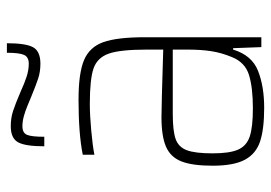

<svg xmlns="http://www.w3.org/2000/svg" viewBox="-132 -628 769 544"><g transform="rotate(-90 252.0 -356.5)"><path d="M54 -138Q54 -195 66 -226Q78 -257 107.5 -270Q137 -283 192 -283Q223 -283 383 -278V-324Q383 -400 371.5 -432.5Q360 -465 329.5 -475.5Q299 -486 229 -486Q197 -486 153.5 -482Q110 -478 85 -473V-506Q145 -518 241 -518Q316 -518 353 -502.5Q390 -487 404 -448Q418 -409 418 -330V0H390L387 -80H383Q367 -27 323 -9.5Q279 8 218 8Q158 8 123 -3.5Q88 -15 71 -46.5Q54 -78 54 -138ZM362 -84Q374 -113 378.5 -142Q383 -171 383 -210V-251H201Q153 -251 130 -243Q107 -235 98 -211.5Q89 -188 89 -138Q89 -90 99.5 -66Q110 -42 136.5 -33Q163 -24 217 -24Q275 -24 311 -35Q347 -46 362 -84ZM166 -710Q189 -710 209 -703.5Q229 -697 264 -682Q288 -671 306.5 -665Q325 -659 343 -659Q362 -659 368 -672.5Q374 -686 374 -721H401Q401 -667 389.5 -646.5Q378 -626 343 -626Q320 -626 300.5 -632.5Q281 -639 247 -653Q242 -655 225.5 -662Q209 -669 194 -673Q179 -677 166 -677Q147 -677 141.5 -664Q136 -651 136 -615H109Q109 -669 120.5 -689.5Q132 -710 166 -710Z"/></g></svg>

Font: Saira Semi Condensed Thin
Style: Regular
Weight: 100
Width: 4
Designer: Hector Gatti with collaboration of the Omnibus-Type team
Foundry: Omnibus-Type
Version: Version 1.001; ttfautohint (v1.8)